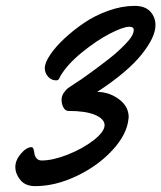

<svg xmlns="http://www.w3.org/2000/svg" viewBox="-20 -615 544 647"><path d="M307.6 -305.2Q347.2 -305.2 380.4 -281Q413.6 -256.8 413.6 -220.2Q413.6 -219.2 413.3 -217.8Q413.1 -216.3 413.1 -215.8Q408.7 -163.6 359.9 -110.1Q311 -56.6 239 -22.2Q167 12.2 98.6 12.2Q65.4 12.2 48.6 -8.5Q31.7 -29.3 31.7 -52.2Q31.7 -75.2 50.5 -97.2Q69.3 -119.1 86.4 -119.1Q90.8 -119.1 93 -112.1Q95.2 -105 96.2 -96.7Q97.2 -88.4 103.3 -81.3Q109.4 -74.2 120.6 -74.2Q158.2 -74.2 208.7 -94.2Q259.3 -114.3 295.9 -142.8Q332.5 -171.4 332.5 -193.8Q331.5 -214.8 300 -228Q268.6 -241.2 210.4 -241.2Q200.2 -241.2 193.8 -252.7Q187.5 -264.2 187.5 -278.8Q187.5 -291 194.6 -301.8Q201.7 -312.5 210 -318.6Q218.3 -324.7 236.3 -336.2Q254.4 -347.7 264.2 -355Q268.6 -357.9 286.6 -371.1Q304.7 -384.3 316.4 -393.1Q328.1 -401.9 347.2 -416.7Q366.2 -431.6 378.9 -443.4Q391.6 -455.1 404.5 -468.5Q417.5 -481.9 424.1 -493.4Q430.7 -504.9 430.7 -514.2Q430.7 -524.9 416 -524.9Q395.5 -524.9 350.8 -502Q306.2 -479 256.8 -439Q207.5 -398.9 183.6 -358.9Q182.6 -357.4 181.2 -354Q179.7 -350.6 178.7 -348.9Q177.7 -347.2 175.3 -345.7Q172.9 -344.2 169.4 -344.2Q153.3 -344.2 142.6 -356Q131.8 -367.7 130.9 -383.3Q130.9 -387.7 131.3 -390.1Q132.8 -406.2 149.9 -431.6Q167 -457 197 -485.1Q227.1 -513.2 263.7 -538.1Q300.3 -563 345.7 -579.1Q391.1 -595.2 433.6 -595.2Q468.8 -595.2 486.3 -576.2Q503.9 -557.1 503.9 -530.3Q503.9 -489.7 457 -431.2Q410.2 -372.6 307.6 -305.2Z"/></svg>

Font: Yellowtail
Style: Regular
Weight: 400
Designer: Astigmatic (AOETI)
Foundry: Astigmatic (AOETI)
Version: Version 1.000